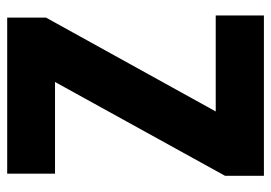

<svg xmlns="http://www.w3.org/2000/svg" viewBox="-130 -624 754 534"><g transform="rotate(-90 247.0 -357.0)"><path d="M471 0H25V-108L286 -581H31V-714H465V-606L204 -134H471Z"/></g></svg>

Font: Noto Sans Lao UI Cond ExtBd
Style: Regular
Weight: 800
Width: 3
Designer: Monotype Design Team
Foundry: Monotype Imaging Inc.
Version: Version 2.000; ttfautohint (v1.8.4.7-5d5b)